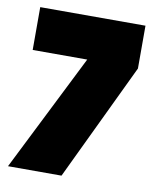

<svg xmlns="http://www.w3.org/2000/svg" viewBox="-74 -685 601 742"><g transform="rotate(10 226.5 -313.5)"><path d="M437 -627V-459L218 0H8L238 -459H24V-627Z"/></g></svg>

Font: Blinker ExtraBold
Style: Regular
Weight: 800
Designer: Juergen Huber
Foundry: supertype
Version: Version 1.017;hotconv 1.0.117;makeotfexe 2.5.65602